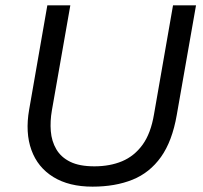

<svg xmlns="http://www.w3.org/2000/svg" viewBox="-20 -688 760 718"><path d="M326 10Q238 10 179.5 -26Q121 -62 97.5 -127Q74 -192 89 -278L157 -668H243L174 -275Q167 -235 170 -197.5Q173 -160 190.5 -130Q208 -100 242.5 -83Q277 -66 333 -66Q391 -66 436.5 -85Q482 -104 513 -146.5Q544 -189 556 -261L627 -668H713L641 -258Q624 -160 582 -101Q540 -42 475.5 -16Q411 10 326 10Z"/></svg>

Font: Gantari
Style: Italic
Weight: 400
Italic angle: -10°
Designer: Anugrah Pasau
Foundry: Lafontype
Version: Version 1.000; ttfautohint (v1.8.3)